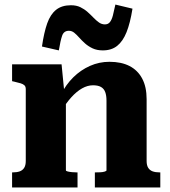

<svg xmlns="http://www.w3.org/2000/svg" viewBox="-20 -822 745 842"><path d="M33 0V-66H36Q54 -66 66.5 -70.5Q79 -75 86 -86Q93 -97 93 -116V-431Q93 -442 87.5 -447.5Q82 -453 71 -456.5Q60 -460 42 -464L33 -466V-540H250L262 -418L269 -415V-75Q269 -72 277 -70Q285 -68 296 -67Q307 -66 316 -66H320V0ZM683 0H396V-66H399Q409 -66 420 -66.5Q431 -67 439 -69.5Q447 -72 447 -75V-381Q447 -403 441.5 -418Q436 -433 423 -440.5Q410 -448 388 -448Q364 -448 340 -434.5Q316 -421 292.5 -395Q269 -369 244 -328L247 -407Q269 -451 301.5 -483Q334 -515 374.5 -533Q415 -551 460 -551Q512 -551 548 -532.5Q584 -514 603.5 -477.5Q623 -441 623 -387V-116Q623 -97 630 -86Q637 -75 649.5 -70.5Q662 -66 680 -66H683ZM431 -601Q405 -601 386 -610Q367 -619 353 -631.5Q339 -644 327.5 -657Q316 -670 305.5 -678.5Q295 -687 282 -687Q260 -687 252.5 -665.5Q245 -644 238 -601L164 -618Q173 -680 187 -719.5Q201 -759 226 -779Q251 -799 291 -799Q315 -799 332.5 -790.5Q350 -782 364 -769.5Q378 -757 390 -744.5Q402 -732 414 -723.5Q426 -715 440 -715Q454 -715 462 -725Q470 -735 475 -754Q480 -773 486 -802L561 -784Q551 -721 535 -681Q519 -641 494 -621Q469 -601 431 -601Z"/></svg>

Font: Roboto Serif 20pt
Style: Bold
Weight: 700
Version: Version 1.008